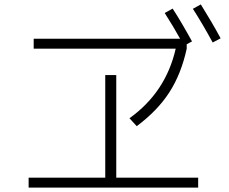

<svg xmlns="http://www.w3.org/2000/svg" viewBox="-20 -864 1040 872"><path d="M728 -805 764 -825Q802 -767 852 -676L828 -663V-643Q803 -528 749 -444.5Q695 -361 601 -291L568 -327Q733 -445 778 -643H133V-688H798Q769 -741 728 -805ZM856 -824 892 -844Q942 -764 982 -690L946 -671Q898 -759 856 -824ZM110 -57H458V-523H508V-57H880V-12H110Z"/></svg>

Font: Mplus 1p Light
Style: Regular
Weight: 300
Version: Version 1.061